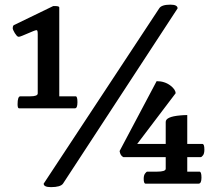

<svg xmlns="http://www.w3.org/2000/svg" viewBox="-20 -770 904 805"><path d="M647.5 -734.9Q657.2 -750.5 694.3 -750.5Q724.6 -750.5 724.6 -734.9L244.1 0Q233.4 14.6 193.8 14.6Q163.1 14.6 163.1 0ZM497.1 -111.3Q484.4 -117.2 481.4 -136.7L636.7 -429.7Q670.4 -429.7 694.8 -411.1Q716.3 -394.5 716.3 -378.9L555.2 -166.5H674.8V-258.8Q674.8 -280.8 735.4 -286.1Q751 -287.6 765.1 -287.6V-166.5H828.6Q836.9 -166.5 836.9 -143.1Q836.9 -126 831.1 -118.7Q825.2 -111.3 821.8 -111.3H765.1V-50.3H816.4Q824.7 -50.3 824.7 -25.4Q824.7 0 812.5 0H590.3Q582.5 0 582.5 -20.5Q582.5 -35.2 588.4 -42.7Q594.2 -50.3 597.2 -50.3H637.7Q674.8 -50.3 674.8 -62.5V-111.3ZM297.4 -366.2Q304.7 -366.2 304.7 -341.3Q304.7 -315.9 294.4 -315.9H59.6Q53.7 -315.9 53.7 -333Q53.7 -366.2 65.4 -366.2H107.4Q138.2 -366.2 138.2 -378.4V-626.5Q138.2 -643.6 133.8 -643.6Q128.9 -643.6 118.7 -639.2L73.2 -620.1Q62.5 -615.7 58.6 -615.7Q54.2 -615.7 50 -620.4Q45.9 -625 42 -631.3Q33.2 -645.5 33.2 -653.3Q33.2 -653.8 33.7 -653.8Q33.7 -661.6 38.1 -664.6L203.1 -744.6H210.4Q228.5 -744.6 228.5 -738.8V-366.2Z"/></svg>

Font: Copse
Style: Regular
Weight: 400
Version: Version 1.000